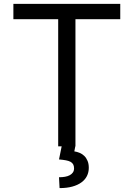

<svg xmlns="http://www.w3.org/2000/svg" viewBox="-20 -747 682 980"><path d="M48.3 -727.3H593.8V-649.1H365.1V0H364.3L359.4 25.6Q373.2 27.7 386.5 33.2Q399.9 38.7 410.2 48.8Q420.5 58.9 426.8 73.9Q433.2 88.8 433.2 109.4Q433.2 132.5 423.7 151.5Q414.1 170.5 395.4 184.1Q376.8 197.8 348.9 205.4Q321 213.1 284.1 213.1L281.2 157.7Q297.9 157.7 312 155.2Q326 152.7 336.1 147.2Q346.2 141.7 352.1 133.2Q358 124.6 358 112.2Q358 100.1 353.5 92Q349.1 83.8 339.8 78.8Q330.6 73.9 316.1 71.2Q301.5 68.5 281.2 66.8L294.7 0H277V-649.1H48.3Z"/></svg>

Font: Interop
Style: Regular
Weight: 400
Designer: Rasmus Andersson, Google, Jang Haemin
Foundry: jhaemin
Version: Version 1.008